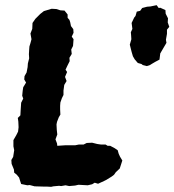

<svg xmlns="http://www.w3.org/2000/svg" viewBox="-20 -710 676 744"><path d="M202 -145 232 -147H251H271L286 -150H304L316 -156L337 -157L357 -152L371 -150H389L397 -145H407L424 -136L436 -128L440 -114L445 -103L454 -88L444 -57L429 -43L422 -33L413 -26L392 -13L384 -9L360 2L347 -2L337 4L320 8L302 7L284 6L271 9L248 11L234 8L217 11L209 10L187 12L178 14L161 13H148L114 12L95 7L86 8L62 3L58 -9L54 -22L45 -33L35 -41L34 -53L25 -75L24 -90L31 -102L35 -128L32 -143V-167L43 -186L50 -200L52 -217L51 -239L49 -253L59 -263L60 -282L61 -297L62 -312L70 -328L66 -339L68 -359L70 -372L81 -390L74 -402L75 -415L83 -429L87 -450L88 -464L93 -484L92 -500L93 -517L94 -530L98 -543L102 -558L98 -580L105 -598L106 -621L117 -637L136 -656L150 -667L180 -676L198 -675L214 -670L230 -669L242 -654V-641L249 -633L252 -624L255 -609L264 -597L265 -583L258 -568L265 -558L263 -532L256 -518L258 -501L249 -486L250 -473L241 -455L234 -440L240 -431L232 -412L238 -396L229 -381L226 -359V-342L220 -330L214 -313L213 -300V-286L214 -266L208 -256L201 -238L199 -228L200 -207L202 -189L195 -170L201 -154ZM500 -642 505 -648 510 -665 523 -668 531 -679 550 -684 563 -685 587 -690 595 -679 601 -680 621 -671 622 -657 625 -651 631 -639 630 -623 636 -606 627 -595V-579L623 -556L625 -544L615 -527L601 -503L598 -479L581 -470L559 -457L549 -454L533 -458L528 -462L514 -466L502 -480L495 -492L490 -509L483 -537L489 -558L488 -574L487 -585L493 -598L490 -621Z"/></svg>

Font: Winky Rough
Style: Bold Italic
Weight: 700
Italic angle: -8.97852°
Designer: Simon Atzbach
Foundry: typofactur
Version: Version 1.206; ttfautohint (v1.8.4.7-5d5b)